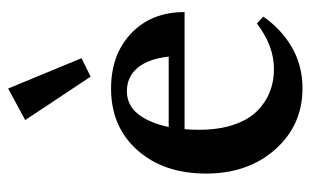

<svg xmlns="http://www.w3.org/2000/svg" viewBox="-166 -588 765 473"><g transform="rotate(-90 216.5 -351.5)"><path d="M264.2 -510.7 157.2 -671.9 234.9 -713.9 309.6 -533.2ZM235.4 11.2Q144.5 11.2 85 -55.9Q25.4 -123 25.4 -226.1Q25.4 -330.6 83 -395.5Q140.6 -460.4 234.9 -460.4Q318.8 -460.4 371.1 -410.6Q423.3 -360.8 423.3 -279.3H134.8Q133.3 -261.7 133.3 -243.7Q133.3 -195.3 145.5 -158.9Q157.7 -122.6 178.7 -101.3Q199.7 -80.1 225.8 -69.6Q252 -59.1 282.7 -59.1Q340.3 -59.1 395 -101.1L412.1 -85.4Q380.9 -40.5 335.9 -14.6Q291 11.2 235.4 11.2ZM140.1 -318.4H313.5Q308.1 -368.7 285.9 -395Q263.7 -421.4 228.5 -421.4Q193.4 -421.4 171.6 -393.3Q149.9 -365.2 140.1 -318.4Z"/></g></svg>

Font: Elstob 8pt SemiBold
Style: Regular
Weight: 600
Designer: Peter S. Baker
Version: Version 1.015